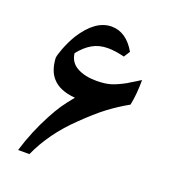

<svg xmlns="http://www.w3.org/2000/svg" viewBox="-106 -622 628 703"><g transform="rotate(20 208.0 -271.0)"><path d="M210 -171Q129 -93 87 0H43Q67 -79 105 -150Q122 -182 136 -202.5Q150 -223 173 -251Q111 -256 83 -289Q60 -315 57 -363Q57 -373 68 -402Q79 -431 96 -460Q148 -542 211 -542Q268 -542 305 -478L290 -454Q252 -463 226 -463Q191 -463 165 -448Q139 -433 116 -404Q120 -369 150 -352.5Q180 -336 225 -336Q259 -336 281.5 -343Q304 -350 335 -367Q347 -375 353 -378L382 -396Q382 -341 373 -297Q332 -274 295.5 -246.5Q259 -219 210 -171Z"/></g></svg>

Font: Mirza Medium
Style: Regular
Weight: 500
Designer: Arabic design by Kourosh Beigpour, Latin design by Eduardo Tunni, engineering by Lasse Fister
Version: Version 1.0010g